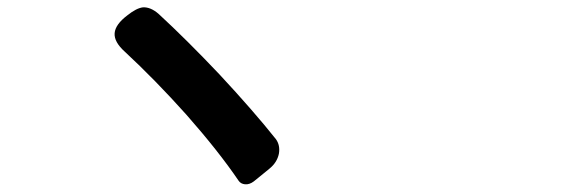

<svg xmlns="http://www.w3.org/2000/svg" viewBox="-20 -591 1540 516"><path d="M621.1 -105.5Q567.4 -184.6 481.4 -282.2Q397.5 -376 315.4 -452.1Q286.1 -478.5 288.1 -502Q290 -525.4 322.3 -549.8Q346.7 -569.3 364.3 -571.3Q384.8 -572.3 406.2 -553.7Q481.4 -484.4 569.3 -391.6Q661.1 -293 721.7 -216.8Q733.4 -200.2 729.5 -177.7Q724.6 -154.3 704.1 -137.7L693.4 -128.9L662.1 -103.5Q650.4 -94.7 638.7 -95.7Q627 -96.7 621.1 -105.5Z"/></svg>

Font: Bpmf GenSen Rounded B
Style: B
Weight: 700
Foundry: But Ko
Version: Version 1.320